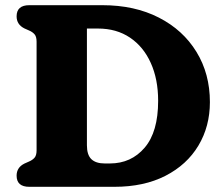

<svg xmlns="http://www.w3.org/2000/svg" viewBox="-20 -720 864 740"><path d="M44 -43Q44 -74.5 74 -89.5L92 -97.5Q105 -103 113 -112Q121 -121 121 -140.5V-559.5Q121 -579 113 -588Q105 -597 92 -602.5L74 -610.5Q44 -625.5 44 -657Q44 -700 93 -700H374.5Q499 -700 592.2 -652.2Q685.5 -604.5 737.2 -520Q789 -435.5 789 -326.5Q789 -233 744.8 -159Q700.5 -85 617.8 -42.5Q535 0 421 0H93Q44 0 44 -43ZM403.5 -90Q485.5 -90 537.5 -150.8Q589.5 -211.5 589.5 -331.5Q589.5 -414.5 561.2 -477.2Q533 -540 481 -575Q429 -610 357.5 -610H315V-160Q315 -123 332.2 -106.5Q349.5 -90 383.5 -90Z"/></svg>

Font: Fraunces 9pt SuperSoft
Style: Bold
Weight: 700
Version: Version 1.000;[b76b70a41]